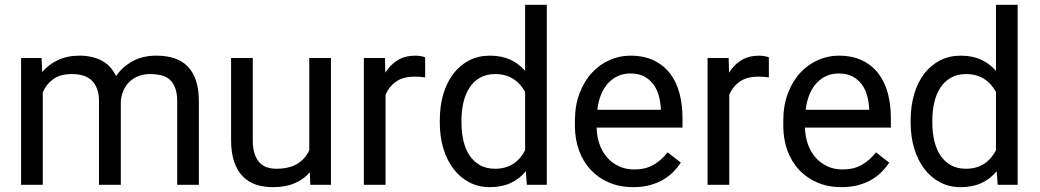

<svg xmlns="http://www.w3.org/2000/svg" viewBox="-20 -770 4332 800"><path d="M153.3 -528.3H67.9V0H158.2V-385.7C168 -408.2 182.6 -426.4 202.1 -440.4C221.7 -454.4 247.6 -461.4 279.8 -461.4C297 -461.4 312.6 -459.3 326.4 -455.1C340.3 -450.8 352.1 -444.2 361.8 -435.1C371.6 -425.9 379.2 -414.1 384.5 -399.7C389.9 -385.2 392.6 -367.7 392.6 -347.2V0H483.4V-350.6C485 -365.9 488.9 -380.3 494.9 -393.8C500.9 -407.3 509 -419 519.3 -429C529.5 -438.9 541.8 -446.8 556.2 -452.6C570.5 -458.5 586.9 -461.4 605.5 -461.4C622.4 -461.4 637.9 -459.7 651.9 -456.3C665.9 -452.9 677.7 -446.8 687.5 -438C697.3 -429.2 704.8 -417.5 710.2 -402.8C715.6 -388.2 718.3 -369.8 718.3 -347.7V0H808.6V-347.2C808.6 -380.4 804.7 -409 796.9 -433.1C789.1 -457.2 777.6 -477.1 762.5 -492.7C747.3 -508.3 728.8 -519.8 707 -527.1C685.2 -534.4 660.2 -538.1 631.8 -538.1C593.4 -538.1 560.1 -530.3 532 -514.6C503.8 -499 481 -478.5 463.4 -453.1C449.4 -482.7 429.3 -504.3 403.1 -517.8C376.9 -531.3 346.7 -538.1 312.5 -538.1C278 -538.1 247.8 -532.1 221.9 -520C196 -508 174 -491.2 155.8 -469.7Z M1271 -52.2 1272.9 0H1358.9V-528.3H1268.6V-144C1258.1 -120.6 1241.8 -101.9 1219.5 -87.9C1197.2 -73.9 1167.6 -66.9 1130.9 -66.9C1118.5 -66.9 1106.4 -68.6 1094.7 -72C1083 -75.4 1072.6 -81.6 1063.5 -90.6C1054.4 -99.5 1047 -111.7 1041.5 -127.2C1036 -142.7 1033.2 -162.3 1033.2 -186V-528.3H942.9V-187C942.9 -151.9 947 -121.8 955.3 -96.9C963.6 -72 975.4 -51.7 990.7 -35.9C1006 -20.1 1024.3 -8.5 1045.4 -1.2C1066.6 6.1 1090.2 9.8 1116.2 9.8C1152 9.8 1182.6 4.3 1208 -6.6C1233.4 -17.5 1254.4 -32.7 1271 -52.2Z M1751.5 -447.3V-531.2C1748.2 -532.9 1742.4 -534.4 1733.9 -535.9C1725.4 -537.4 1717.9 -538.1 1711.4 -538.1C1682.1 -538.1 1657.2 -531.7 1636.7 -519C1616.2 -506.3 1599.1 -489.1 1585.4 -467.3L1584 -528.3H1496.1V0H1586.4V-375C1596.2 -398.1 1610.9 -416.5 1630.6 -430.2C1650.3 -443.8 1675.8 -450.7 1707 -450.7C1715.5 -450.7 1723.1 -450.4 1729.7 -450C1736.4 -449.5 1743.7 -448.6 1751.5 -447.3Z M1812.5 -268.6V-258.3C1812.5 -219.6 1817.5 -183.8 1827.4 -151.1C1837.3 -118.4 1851.4 -90.1 1869.6 -66.2C1887.9 -42.2 1909.7 -23.6 1935.3 -10.3C1960.9 3.1 1989.1 9.8 2020 9.8C2053.5 9.8 2082.7 4.1 2107.4 -7.3C2132.2 -18.7 2153.3 -35.2 2170.9 -56.6L2175.3 0H2258.3V-750H2168V-474.6C2150.4 -495.1 2129.6 -510.8 2105.5 -521.7C2081.4 -532.6 2053.2 -538.1 2021 -538.1C1989.4 -538.1 1960.9 -531.6 1935.3 -518.6C1909.7 -505.5 1887.9 -487.2 1869.6 -463.6C1851.4 -440 1837.3 -411.7 1827.4 -378.7C1817.5 -345.6 1812.5 -308.9 1812.5 -268.6ZM1902.8 -258.3V-268.6C1902.8 -294.9 1905.5 -319.7 1910.9 -343C1916.3 -366.3 1924.6 -386.7 1936 -404.3C1947.4 -421.9 1962 -435.8 1979.7 -446C1997.5 -456.3 2018.7 -461.4 2043.5 -461.4C2059.1 -461.4 2073.2 -459.6 2085.9 -455.8C2098.6 -452.1 2110.1 -446.9 2120.4 -440.2C2130.6 -433.5 2139.6 -425.6 2147.5 -416.5C2155.3 -407.4 2162.1 -397.5 2168 -386.7V-144C2162.1 -132.6 2155.2 -122.2 2147.2 -112.8C2139.2 -103.4 2130.1 -95.2 2119.9 -88.4C2109.6 -81.5 2098.1 -76.3 2085.4 -72.5C2072.8 -68.8 2058.4 -66.9 2042.5 -66.9C2018.1 -66.9 1997.1 -71.9 1979.5 -82C1961.9 -92.1 1947.4 -105.8 1936 -123C1924.6 -140.3 1916.3 -160.6 1910.9 -183.8C1905.5 -207.1 1902.8 -231.9 1902.8 -258.3Z M2617.7 9.8C2644 9.8 2667.6 6.9 2688.5 1.2C2709.3 -4.5 2727.8 -12.1 2743.9 -21.7C2760 -31.3 2774.1 -42.2 2786.1 -54.4C2798.2 -66.7 2808.4 -79.3 2816.9 -92.3L2761.7 -135.3C2745.1 -113.8 2725.7 -96.5 2703.6 -83.5C2681.5 -70.5 2654.5 -64 2622.6 -64C2598.5 -64 2576.9 -68.5 2557.9 -77.6C2538.8 -86.8 2522.5 -99.1 2509 -114.7C2495.5 -130.4 2485.1 -148.8 2477.8 -169.9C2470.5 -191.1 2466.5 -213.9 2465.8 -238.3H2823.7V-278.8C2823.7 -315.9 2819.5 -350.3 2811 -381.8C2802.6 -413.4 2789.5 -440.8 2771.7 -463.9C2754 -487 2731.4 -505.1 2704.1 -518.3C2676.8 -531.5 2644.2 -538.1 2606.4 -538.1C2576.5 -538.1 2547.7 -532 2520 -519.8C2492.4 -507.6 2467.8 -489.9 2446.3 -466.8C2424.8 -443.7 2407.6 -415.2 2394.8 -381.3C2381.9 -347.5 2375.5 -309.1 2375.5 -266.1V-245.6C2375.5 -208.5 2381.2 -174.3 2392.6 -143.1C2404 -111.8 2420.2 -84.9 2441.4 -62.3C2462.6 -39.6 2488 -22 2517.8 -9.3C2547.6 3.4 2580.9 9.8 2617.7 9.8ZM2606.4 -463.9C2629.6 -463.9 2648.9 -459.6 2664.6 -451.2C2680.2 -442.7 2693 -431.6 2702.9 -418C2712.8 -404.3 2720.1 -388.8 2724.9 -371.6C2729.6 -354.3 2732.4 -336.9 2733.4 -319.3V-312.5H2468.8C2471.7 -336.9 2477.1 -358.6 2485.1 -377.4C2493.1 -396.3 2503.1 -412.1 2515.1 -424.8C2527.2 -437.5 2540.9 -447.2 2556.2 -453.9C2571.5 -460.5 2588.2 -463.9 2606.4 -463.9Z M3183.6 -447.3V-531.2C3180.3 -532.9 3174.5 -534.4 3166 -535.9C3157.6 -537.4 3150.1 -538.1 3143.6 -538.1C3114.3 -538.1 3089.4 -531.7 3068.8 -519C3048.3 -506.3 3031.2 -489.1 3017.6 -467.3L3016.1 -528.3H2928.2V0H3018.6V-375C3028.3 -398.1 3043.1 -416.5 3062.7 -430.2C3082.4 -443.8 3107.9 -450.7 3139.2 -450.7C3147.6 -450.7 3155.2 -450.4 3161.9 -450C3168.5 -449.5 3175.8 -448.6 3183.6 -447.3Z M3485.8 9.8C3512.2 9.8 3535.8 6.9 3556.6 1.2C3577.5 -4.5 3595.9 -12.1 3612.1 -21.7C3628.2 -31.3 3642.3 -42.2 3654.3 -54.4C3666.3 -66.7 3676.6 -79.3 3685.1 -92.3L3629.9 -135.3C3613.3 -113.8 3593.9 -96.5 3571.8 -83.5C3549.6 -70.5 3522.6 -64 3490.7 -64C3466.6 -64 3445.1 -68.5 3426 -77.6C3407 -86.8 3390.7 -99.1 3377.2 -114.7C3363.7 -130.4 3353.3 -148.8 3345.9 -169.9C3338.6 -191.1 3334.6 -213.9 3334 -238.3H3691.9V-278.8C3691.9 -315.9 3687.7 -350.3 3679.2 -381.8C3670.7 -413.4 3657.6 -440.8 3639.9 -463.9C3622.2 -487 3599.6 -505.1 3572.3 -518.3C3544.9 -531.5 3512.4 -538.1 3474.6 -538.1C3444.7 -538.1 3415.9 -532 3388.2 -519.8C3360.5 -507.6 3335.9 -489.9 3314.5 -466.8C3293 -443.7 3275.8 -415.2 3262.9 -381.3C3250.1 -347.5 3243.7 -309.1 3243.7 -266.1V-245.6C3243.7 -208.5 3249.3 -174.3 3260.7 -143.1C3272.1 -111.8 3288.4 -84.9 3309.6 -62.3C3330.7 -39.6 3356.2 -22 3386 -9.3C3415.8 3.4 3449.1 9.8 3485.8 9.8ZM3474.6 -463.9C3497.7 -463.9 3517.1 -459.6 3532.7 -451.2C3548.3 -442.7 3561.1 -431.6 3571 -418C3581 -404.3 3588.3 -388.8 3593 -371.6C3597.7 -354.3 3600.6 -336.9 3601.6 -319.3V-312.5H3336.9C3339.8 -336.9 3345.3 -358.6 3353.3 -377.4C3361.2 -396.3 3371.3 -412.1 3383.3 -424.8C3395.3 -437.5 3409 -447.2 3424.3 -453.9C3439.6 -460.5 3456.4 -463.9 3474.6 -463.9Z M3774.4 -268.6V-258.3C3774.4 -219.6 3779.4 -183.8 3789.3 -151.1C3799.2 -118.4 3813.3 -90.1 3831.5 -66.2C3849.8 -42.2 3871.7 -23.6 3897.2 -10.3C3922.8 3.1 3951 9.8 3981.9 9.8C4015.5 9.8 4044.6 4.1 4069.3 -7.3C4094.1 -18.7 4115.2 -35.2 4132.8 -56.6L4137.2 0H4220.2V-750H4129.9V-474.6C4112.3 -495.1 4091.5 -510.8 4067.4 -521.7C4043.3 -532.6 4015.1 -538.1 3982.9 -538.1C3951.3 -538.1 3922.8 -531.6 3897.2 -518.6C3871.7 -505.5 3849.8 -487.2 3831.5 -463.6C3813.3 -440 3799.2 -411.7 3789.3 -378.7C3779.4 -345.6 3774.4 -308.9 3774.4 -268.6ZM3864.7 -258.3V-268.6C3864.7 -294.9 3867.4 -319.7 3872.8 -343C3878.2 -366.3 3886.6 -386.7 3897.9 -404.3C3909.3 -421.9 3923.9 -435.8 3941.7 -446C3959.4 -456.3 3980.6 -461.4 4005.4 -461.4C4021 -461.4 4035.2 -459.6 4047.9 -455.8C4060.5 -452.1 4072 -446.9 4082.3 -440.2C4092.5 -433.5 4101.6 -425.6 4109.4 -416.5C4117.2 -407.4 4124 -397.5 4129.9 -386.7V-144C4124 -132.6 4117.1 -122.2 4109.1 -112.8C4101.2 -103.4 4092 -95.2 4081.8 -88.4C4071.5 -81.5 4060.1 -76.3 4047.4 -72.5C4034.7 -68.8 4020.3 -66.9 4004.4 -66.9C3980 -66.9 3959 -71.9 3941.4 -82C3923.8 -92.1 3909.3 -105.8 3897.9 -123C3886.6 -140.3 3878.2 -160.6 3872.8 -183.8C3867.4 -207.1 3864.7 -231.9 3864.7 -258.3Z"/></svg>

Font: Dirooz FD
Style: FD
Weight: 400
Foundry: DejaVu fonts team - Redesigned by Saber Rastikerdar
Version: Version 0.2.1